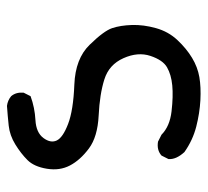

<svg xmlns="http://www.w3.org/2000/svg" viewBox="-42 -412 585 540"><g transform="rotate(90 250.0 -141.5)"><path d="M277.3 130.9Q261.7 128.9 250 119.1Q238.3 105.5 240.2 84L250 64.5Q282.2 52.7 317.4 50.8Q352.5 48.8 367.7 28.3Q382.8 7.8 374.5 -9.3Q366.2 -26.4 328.1 -41Q290 -55.7 217.3 -58.6Q144.5 -61.5 105.5 -101.6Q66.4 -141.6 58.6 -165Q50.8 -188.5 49.8 -220.7Q48.8 -252.9 58.6 -288.1Q68.4 -323.2 92.3 -348.6Q116.2 -374 142.1 -389.6Q168 -405.3 196.3 -410.2Q224.6 -415 261.2 -413.1Q297.9 -411.1 335.9 -401.4Q374 -391.6 407.2 -368.2Q428.7 -344.7 426.8 -323.2L417 -303.7Q401.4 -290 377.9 -293.9L358.4 -303.7Q335 -327.1 292.5 -332Q250 -336.9 219.7 -334Q189.5 -331.1 168.9 -319.3Q148.4 -307.6 136.7 -272.5Q125 -237.3 143.1 -196.8Q161.1 -156.2 202.6 -143.1Q244.1 -129.9 304.2 -127Q364.3 -124 397 -99.6Q429.7 -75.2 444.8 -46.4Q460 -17.6 454.1 18.6Q448.2 54.7 429.7 73.2Q411.1 91.8 385.7 107.4Q360.4 123 333 126Q305.7 128.9 277.3 130.9Z"/></g></svg>

Font: JasonHandwriting4
Style: Regular
Weight: 400
Version: Version 1.01.21